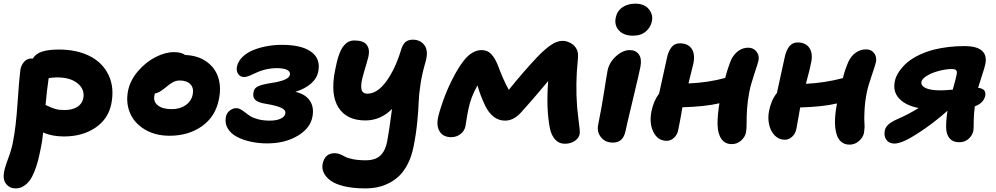

<svg xmlns="http://www.w3.org/2000/svg" viewBox="-48 -773 5467 1054"><path d="M38.1 261.2Q5.4 261.2 -14.4 236.6Q-34.2 211.9 -24.9 167Q-20 141.6 -2.7 95.9Q14.6 50.3 22.9 7.8Q39.6 -75.7 48.3 -207.3Q57.1 -338.9 64 -391.1Q68.4 -415.5 84.5 -433.8Q100.6 -452.1 127 -452.1Q130.9 -452.1 131.8 -451.2Q148.4 -478.5 183.1 -489.7Q217.8 -501 275.9 -501Q371.6 -501 442.6 -466.1Q513.7 -431.2 547.4 -362.3Q581.1 -293.5 563 -202.1Q545.9 -119.1 475.1 -71.5Q404.3 -23.9 303.2 -23.9Q236.8 -23.9 189 -45.9Q184.1 4.4 174.8 45.9Q167.5 82 160.4 109.6Q153.3 137.2 141.6 167Q129.9 196.8 116 216.3Q102.1 235.8 82 248.5Q62 261.2 38.1 261.2ZM265.1 -348.1Q247.6 -348.1 219.2 -344.2Q209 -276.4 202.1 -196.8Q206.1 -195.3 217.3 -189.9Q228.5 -184.6 235.1 -181.9Q241.7 -179.2 253.4 -175.5Q265.1 -171.9 278.1 -170.4Q291 -168.9 306.2 -168.9Q347.7 -168.9 375.2 -185.5Q402.8 -202.1 409.2 -233.9Q418.5 -281.2 378.9 -314.7Q339.4 -348.1 265.1 -348.1Z M882.8 -27.8Q804.2 -27.8 746.8 -62.3Q689.5 -96.7 665.8 -152.8Q642.1 -209 654.8 -273.9Q666 -331.1 708.5 -381.1Q751 -431.2 804.7 -459Q858.4 -486.8 906.7 -486.8Q948.2 -486.8 967.8 -471.2Q1039.6 -468.3 1086.9 -433.8Q1134.3 -399.4 1150.6 -345.9Q1167 -292.5 1153.8 -228Q1134.8 -132.3 1060.5 -80.1Q986.3 -27.8 882.8 -27.8ZM799.8 -249Q792.5 -215.3 818.4 -194.6Q844.2 -173.8 895 -173.8Q939.5 -173.8 970.9 -195.6Q1002.4 -217.3 1009.8 -253.9Q1017.1 -289.1 997.6 -310.1Q978 -331.1 939 -331.1Q918.9 -331.1 901.9 -322Q884.8 -313 859.9 -292Q827.1 -263.7 802.7 -259.8Q799.8 -253.9 799.8 -249Z M1418.5 14.2Q1372.6 14.2 1330.1 5.1Q1287.6 -3.9 1253.9 -21.2Q1220.2 -38.6 1202.9 -66.7Q1185.5 -94.7 1191.9 -129.9Q1195.3 -151.4 1212.4 -165.3Q1229.5 -179.2 1248.5 -179.2Q1261.7 -179.2 1273.9 -172.1Q1286.1 -165 1298.6 -155Q1311 -145 1326.9 -135Q1342.8 -125 1370.4 -117.9Q1397.9 -110.8 1433.6 -110.8Q1471.2 -110.8 1494.1 -122.3Q1517.1 -133.8 1518.6 -151.9Q1521.5 -169.4 1494.9 -181.6Q1468.3 -193.8 1411.6 -203.1Q1369.1 -209.5 1353.5 -224.4Q1337.9 -239.3 1343.8 -267.1Q1346.7 -288.6 1367.9 -298.8Q1389.2 -309.1 1438.5 -316.9Q1539.1 -331.5 1543.5 -362.8Q1546.4 -380.9 1526.9 -389.9Q1507.3 -398.9 1472.7 -398.9Q1439.5 -398.9 1408.9 -391.4Q1378.4 -383.8 1359.9 -374.5Q1341.3 -365.2 1322.8 -357.7Q1304.2 -350.1 1292.5 -350.1Q1271 -350.1 1259.8 -366.7Q1248.5 -383.3 1252.4 -405.8Q1258.3 -436 1283 -460.2Q1307.6 -484.4 1343.3 -498.5Q1378.9 -512.7 1418.9 -519.8Q1459 -526.9 1499.5 -526.9Q1606.9 -526.9 1659.4 -489.3Q1711.9 -451.7 1699.7 -383.8Q1693.8 -345.2 1660.6 -315.4Q1627.4 -285.6 1573.7 -269Q1627.9 -256.3 1652.3 -221.2Q1676.8 -186 1667.5 -133.8Q1656.7 -69.8 1586.7 -27.8Q1516.6 14.2 1418.5 14.2Z M1957 261.2Q1890.6 261.2 1841.6 249.5Q1792.5 237.8 1766.1 218Q1739.7 198.2 1729 174.8Q1718.3 151.4 1723.1 126Q1735.4 67.9 1790 67.9Q1804.7 67.9 1819.3 74Q1834 80.1 1846.7 87.4Q1859.4 94.7 1888.9 100.8Q1918.5 106.9 1959.5 106.9Q2012.7 106.9 2040 80.8Q2067.4 54.7 2077.1 4.9Q2086.4 -41 2104 -174.8Q2041 -111.8 1958 -111.8Q1855 -111.8 1810.1 -182.6Q1765.1 -253.4 1791 -384.8Q1800.3 -435.1 1811.8 -468.8Q1823.2 -502.4 1837.4 -519.8Q1851.6 -537.1 1865.5 -543.9Q1879.4 -550.8 1897.5 -550.8Q1946.8 -550.8 1964.8 -527.3Q1982.9 -503.9 1975.1 -464.8Q1971.7 -449.2 1964.8 -426.5Q1958 -403.8 1952.6 -385.7Q1947.3 -367.7 1942.1 -347.4Q1937 -327.1 1935.5 -312.3Q1934.1 -297.4 1936 -284.7Q1938 -272 1946.3 -265.4Q1954.6 -258.8 1969.2 -258.8Q2023.4 -258.8 2072.8 -326.7Q2122.1 -394.5 2154.3 -501Q2163.6 -530.3 2178.2 -542.7Q2192.9 -555.2 2219.2 -555.2Q2236.8 -555.2 2252.4 -548.6Q2268.1 -542 2280.3 -527.3Q2292.5 -512.7 2294.9 -489.3Q2297.4 -465.8 2288.1 -433.1Q2269.5 -371.1 2260.5 -312Q2251.5 -252.9 2250.2 -210.4Q2249 -168 2242.4 -101.6Q2235.8 -35.2 2222.2 32.2Q2211.9 84 2191.7 124.3Q2171.4 164.6 2146 189.9Q2120.6 215.3 2088.4 231.7Q2056.2 248 2024.2 254.6Q1992.2 261.2 1957 261.2Z M2429.2 -20Q2386.2 -20 2366.7 -49.3Q2347.2 -78.6 2356.4 -126Q2362.8 -157.7 2383.1 -215.8Q2403.3 -273.9 2432.1 -332Q2478 -423.3 2516.1 -460.7Q2554.2 -498 2596.2 -498Q2627.4 -498 2647.7 -477.1Q2668 -456.1 2684.1 -417Q2715.3 -333 2745.1 -279.8Q2826.2 -380.4 2898.4 -457Q2940.9 -501.5 2975.1 -525.1Q3009.3 -548.8 3040 -548.8Q3069.8 -548.8 3098.1 -527.8Q3115.2 -512.2 3121.3 -494.1Q3127.4 -476.1 3124 -444.8Q3110.4 -315.4 3120.1 -186Q3123 -153.3 3127.4 -118.9Q3131.8 -84.5 3133.8 -66.4Q3135.7 -48.3 3134.3 -38.1Q3129.9 -14.2 3106.9 1Q3084 16.1 3052.2 16.1Q3021.5 16.1 3000.7 -5.9Q2980 -27.8 2971.2 -65.9Q2949.2 -175.3 2961.4 -328.1Q2864.7 -212.4 2814.5 -158.2Q2772.9 -110.8 2725.1 -110.8Q2656.2 -110.8 2615.2 -192.9Q2586.4 -254.9 2573.2 -304.2Q2536.6 -239.7 2524.4 -178.2Q2518.6 -153.3 2513.4 -119.1Q2508.3 -85 2507.3 -81.1Q2502.4 -54.7 2480.2 -37.4Q2458 -20 2429.2 -20Z M3426.8 -577.1Q3376.5 -577.1 3350.1 -605.5Q3323.7 -633.8 3332 -675.8Q3339.4 -712.4 3368.7 -732.7Q3397.9 -752.9 3439 -752.9Q3489.3 -752.9 3513.7 -722.9Q3538.1 -692.9 3530.8 -657.2Q3524.9 -624.5 3498 -600.8Q3471.2 -577.1 3426.8 -577.1ZM3316.9 9.8Q3274.4 9.8 3251 -19.8Q3227.5 -49.3 3235.8 -88.9Q3254.9 -183.1 3268.6 -271.5Q3282.2 -359.9 3287.6 -387.2Q3296.9 -431.2 3334 -464.6Q3371.1 -498 3408.7 -498Q3441.9 -498 3459 -474.4Q3476.1 -450.7 3467.8 -407.2Q3461.4 -373 3426.8 -229Q3392.1 -85 3385.7 -53.2Q3373 9.8 3316.9 9.8Z M3612.3 0Q3563.5 0 3539.3 -47.6Q3515.1 -95.2 3528.3 -162.1Q3540 -219.2 3570.3 -259.8Q3592.3 -357.9 3613.3 -455.1Q3620.6 -490.7 3637.7 -512.9Q3654.8 -535.2 3683.1 -535.2Q3729 -535.2 3749 -505.4Q3769 -475.6 3758.3 -423.8Q3756.8 -417 3731.4 -314.9Q3841.8 -319.8 3933.1 -345.2Q3947.3 -399.9 3965.3 -443.8Q3979.5 -474.1 4004.2 -492.7Q4028.8 -511.2 4059.6 -511.2Q4087.4 -511.2 4104.2 -490.5Q4121.1 -469.7 4116.2 -441.9Q4112.3 -424.8 4092.5 -366Q4072.8 -307.1 4065.4 -268.1Q4055.7 -219.2 4053 -174.8Q4050.3 -130.4 4050.5 -97.7Q4050.8 -64.9 4047.4 -46.9Q4042 -20 4020 -1Q3998 18.1 3969.2 18.1Q3931.6 18.1 3911.9 -10.7Q3892.1 -39.6 3891.1 -89.4Q3890.1 -139.2 3901.4 -206.1Q3821.3 -187.5 3698.2 -184.1Q3688.5 -125 3675.3 -60.1Q3670.9 -34.7 3652.8 -17.3Q3634.8 0 3612.3 0Z M4259.8 -5.9Q4228.5 -5.9 4205.6 -28.8Q4182.6 -51.8 4174.3 -88.4Q4166 -125 4173.8 -164.1Q4185.5 -224.1 4216.8 -262.2Q4252.9 -424.3 4259.8 -459Q4267.1 -495.1 4284.4 -517.6Q4301.8 -540 4330.1 -540Q4374.5 -540 4395 -510.3Q4415.5 -480.5 4404.8 -429.2Q4398.9 -396.5 4376 -313Q4477.1 -317.4 4579.1 -344.2Q4591.3 -393.6 4609.9 -435.1Q4624.5 -466.3 4649.9 -484.1Q4675.3 -502 4707 -502Q4734.9 -502 4750.5 -481.4Q4766.1 -460.9 4760.7 -433.1Q4756.8 -414.6 4737.3 -358.2Q4717.8 -301.8 4710.9 -268.1Q4700.2 -215.8 4697.8 -166.3Q4695.3 -116.7 4697.5 -94.5Q4699.7 -72.3 4694.8 -43Q4689.5 -17.6 4666.7 1.7Q4644 21 4616.7 21Q4560.1 21 4543.2 -40.5Q4526.4 -102.1 4546.9 -205.1Q4466.8 -186.5 4344.7 -183.1Q4340.3 -159.7 4333 -117.2Q4325.7 -74.7 4323.7 -64.9Q4318.4 -39.1 4300.5 -22.5Q4282.7 -5.9 4259.8 -5.9Z M4862.3 15.1Q4832.5 15.1 4817.9 -5.4Q4803.2 -25.9 4809.1 -56.2Q4813 -74.2 4827.4 -88.1Q4841.8 -102.1 4872.1 -116.2Q4939 -145 4995.1 -180.2Q4924.3 -193.4 4888.2 -231.9Q4852.1 -270.5 4864.3 -327.1Q4868.2 -348.1 4881.8 -371.1Q4895.5 -394 4919.7 -418.5Q4943.8 -442.9 4984.6 -464.6Q5025.4 -486.3 5076.2 -500Q5156.7 -520 5245.1 -520Q5314.5 -520 5342.5 -494.6Q5370.6 -469.2 5361.3 -421.9Q5357.9 -404.3 5342.8 -358.9Q5327.6 -313.5 5321.3 -291Q5368.2 -285.6 5360.4 -247.1Q5352.1 -207.5 5303.2 -189Q5297.4 -140.6 5297.4 -111.8Q5297.4 -65.9 5295.4 -55.2Q5290 -29.3 5269 -10.7Q5248 7.8 5218.3 7.8Q5185.1 7.8 5167.2 -11Q5149.4 -29.8 5146.5 -62Q5143.6 -101.6 5153.3 -165Q5076.7 -96.7 4990.5 -40.8Q4904.3 15.1 4862.3 15.1ZM5010.3 -324.2Q5006.3 -302.7 5033.2 -289.8Q5060.1 -276.9 5116.2 -276.9Q5134.3 -276.9 5182.1 -280.8Q5197.8 -335 5203.1 -361.8Q5207.5 -379.4 5201.4 -386.7Q5195.3 -394 5178.2 -394Q5139.6 -394 5096.2 -380.9Q5064 -371.6 5038.8 -356Q5013.7 -340.3 5010.3 -324.2Z"/></svg>

Font: Shantell Sans Irregular
Style: Bold Italic
Weight: 700
Italic angle: -11.31°
Designer: Stephen Nixon, Anya Danilova, Shantell Martin
Foundry: Arrow Type
Version: Version 1.006;[9816181b4]